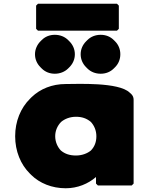

<svg xmlns="http://www.w3.org/2000/svg" viewBox="-20 -984 793 1026"><path d="M306 -332C326 -349 354 -360 386 -360C417 -360 442 -352 465 -333C483 -314 495 -287 495 -256C495 -226 486 -201 466 -180C447 -164 418 -153 386 -153C352 -153 326 -162 305 -180C288 -198 275 -225 275 -256C275 -286 287 -312 306 -332ZM681 -482 673 -489C615 -546 392 -535 331 -535C258 -535 195 -509 149 -465L141 -457C90 -407 61 -335 61 -256C61 -177 90 -105 140 -56L147 -49C192 -5 257 22 331 22C395 22 451 -2 493 -38V-3L503 7H684L694 -3V-451C694 -463 690 -473 681 -482ZM173 -954V-830L183 -820H605L615 -830V-954L605 -964H183ZM447 -770 440 -763C422 -745 411 -721 411 -694C411 -667 422 -643 440 -625L447 -618C465 -600 490 -590 518 -590C546 -590 570 -600 588 -618L595 -625C613 -643 623 -667 623 -694C623 -721 613 -745 595 -763L588 -770C570 -788 546 -798 518 -798C490 -798 465 -788 447 -770ZM203 -770 196 -763C178 -745 167 -720 167 -694C167 -667 178 -643 196 -625L203 -618C221 -600 245 -590 273 -590C300 -590 326 -600 344 -618L351 -625C369 -643 380 -667 380 -694C380 -721 369 -745 351 -763L344 -770C326 -788 301 -798 273 -798C245 -798 221 -788 203 -770Z"/></svg>

Font: Hussar Woodtype
Style: Ultra
Weight: 900
Foundry: Cannot Into Space Fonts
Version: Version 1.07